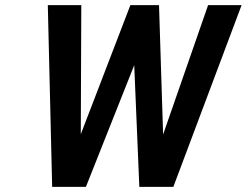

<svg xmlns="http://www.w3.org/2000/svg" viewBox="-20 -731 965 751"><path d="M618 -205 602 -711H490L296 -206L298 -711H167L184 0H316L505 -476L525 0H658L925 -711H794Z"/></svg>

Font: Asimov
Style: NarIt
Weight: 500
Designer: Google
Version: Version 2.000980; 2014